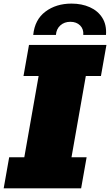

<svg xmlns="http://www.w3.org/2000/svg" viewBox="-40 -1021 597 1041"><path d="M-20 0 9.8 -168.5H91.8L169.4 -608.9H87.4L117.2 -777.3H537.1L507.3 -608.9H425.3L347.7 -168.5H429.7L399.9 0ZM140.1 -831.5Q148.4 -914.6 206.3 -958Q264.2 -1001.5 347.7 -1001.5Q403.3 -1001.5 447 -981.9Q490.7 -962.4 514.6 -924.6Q538.6 -886.7 534.7 -831.5H411.6Q414.1 -863.3 394.3 -883.1Q374.5 -902.8 341.3 -902.8Q309.1 -902.8 287.4 -883.5Q265.6 -864.3 263.2 -831.5Z"/></svg>

Font: Bevan
Style: Italic
Weight: 400
Italic angle: -10°
Designer: Vernon Adams
Foundry: Vernon Adams
Version: Version 2.100; ttfautohint (v1.8.3)